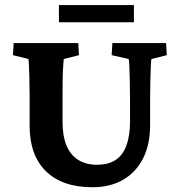

<svg xmlns="http://www.w3.org/2000/svg" viewBox="-20 -747 725 775"><path d="M35.2 -573.2H295.9L298.8 -524.4L237.3 -508.8Q236.3 -499 234.9 -478Q233.4 -457 232.9 -427.2Q232.4 -397.5 232.4 -358.4V-256.8Q232.4 -199.2 248 -160.6Q263.7 -122.1 294.9 -102.1Q326.2 -82 371.1 -82Q417 -82 446.3 -101.1Q475.6 -120.1 490.2 -159.7Q504.9 -199.2 504.9 -257.8V-340.8Q504.9 -384.8 503.9 -421.9Q502.9 -459 502 -482.4Q501 -505.9 499 -508.8L430.7 -524.4L433.6 -573.2H650.4L653.3 -524.4L591.8 -508.8Q589.8 -505.9 588.9 -482.4Q587.9 -459 586.9 -421.9Q585.9 -384.8 585.9 -340.8V-241.2Q585.9 -164.1 557.6 -107.9Q529.3 -51.8 477.1 -21.5Q424.8 8.8 353.5 8.8Q231.4 8.8 165.5 -55.7Q99.6 -120.1 99.6 -239.3V-358.4Q99.6 -399.4 98.6 -432.1Q97.7 -464.8 96.7 -484.9Q95.7 -504.9 94.7 -508.8L32.2 -524.4ZM217.8 -726.6H520.5V-657.2H217.8Z"/></svg>

Font: Crimson Pro
Style: Bold
Weight: 700
Designer: Jacques Le Bailly
Foundry: Baron von Fonthausen
Version: Version 1.003